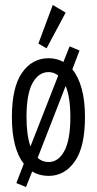

<svg xmlns="http://www.w3.org/2000/svg" viewBox="-20 -702 390 775"><path d="M85 53 46 37 76 -41Q53 -70 40.5 -117Q28 -164 28 -229Q28 -350 69 -408.5Q110 -467 176 -467Q209 -467 236 -452L261 -515L301 -498L272 -422Q296 -393 309.5 -345Q323 -297 323 -229Q323 -109 282 -50.5Q241 8 176 8Q139 8 110 -10ZM87 -230Q87 -156 103 -111L215 -397Q198 -411 176 -411Q136 -411 111.5 -367Q87 -323 87 -230ZM176 -48Q216 -48 240 -93Q264 -138 264 -230Q264 -309 245 -355L132 -65Q150 -48 176 -48ZM168 -507 135 -526 193 -682 245 -651Z"/></svg>

Font: Inconsolata ExtraCondensed
Style: Regular
Weight: 400
Width: 2
Monospace: yes
Designer: Raph Levien, Cyreal, Brenton Simpson
Foundry: Raph Levien, Cyreal, Google
Version: Version 3.001; ttfautohint (v1.8.2.53-6de2)